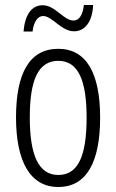

<svg xmlns="http://www.w3.org/2000/svg" viewBox="-20 -737 464 767"><path d="M74 -611H110C115 -652 132 -673 152 -673C189 -673 224 -612 276 -612C317 -612 349 -647 352 -717H315C311 -679 297 -655 274 -655C233 -655 202 -716 150 -716C104 -716 79 -674 74 -611ZM380 -267C380 -443 326 -542 213 -542C98 -542 44 -445 44 -268C44 -91 101 10 213 10C326 10 380 -90 380 -267ZM99 -268C99 -416 132 -494 213 -494C294 -494 326 -413 326 -267C326 -112 291 -38 213 -38C134 -38 99 -117 99 -268Z"/></svg>

Font: Noto Sans Arabic ExtCond Light
Style: Regular
Weight: 300
Width: 2
Designer: Monotype Design Team, Nadine Chahine, Nizar Qandah and Khaled Hosny
Foundry: Monotype Imaging Inc.
Version: Version 2.012